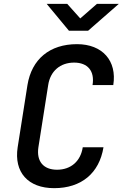

<svg xmlns="http://www.w3.org/2000/svg" viewBox="-20 -970 640 1000"><path d="M339 -810H439L599 -950H485L398 -874L330 -950H223ZM262 10C404 10 497 -68 519 -203H411C400 -130 349 -86 277 -86C206 -86 169 -130 180 -203L231 -527C242 -600 294 -644 366 -644C437 -644 474 -600 462 -527H570C590 -653 514 -740 381 -740C239 -740 145 -662 123 -527L72 -203C52 -73 126 10 262 10Z"/></svg>

Font: JetBrains Mono SemiBold
Style: Italic
Weight: 472
Italic angle: -9°
Monospace: yes
Designer: Philipp Nurullin, Konstantin Bulenkov
Foundry: JetBrains
Version: Version 2.305